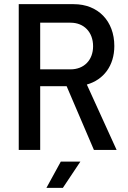

<svg xmlns="http://www.w3.org/2000/svg" viewBox="-20 -720 617 922"><path d="M70 0H173V-306H300L431 0H540L397 -314C478 -337 529 -405 529 -499C529 -619 451 -700 334 -700H70ZM173 -387V-611H319C383 -611 427 -566 427 -498C427 -431 383 -387 319 -387ZM203 182H282L366 56H272Z"/></svg>

Font: Vanilla Cream DemiBold
Style: Regular
Weight: 600
Designer: Jeremy Tribby, Jinavaṁso
Foundry: Tribby Type
Version: Version 1.422;Glyphs 3.1.2 (3151)